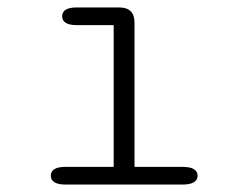

<svg xmlns="http://www.w3.org/2000/svg" viewBox="-20 -496 659 516"><path d="M156 0Q136 0 126.2 -6.2Q116.5 -12.5 116.5 -23.5Q116.5 -35.5 126.2 -41.5Q136 -47.5 156 -47.5H285.5V-428.5H186.5Q166 -428.5 156.5 -434.8Q147 -441 147 -452.5Q147 -463.5 156.5 -469.8Q166 -476 186.5 -476H300.5Q341.5 -476 341.5 -435V-47.5H470.5Q491 -47.5 501 -41.5Q511 -35.5 511 -23.5Q511 -12.5 501 -6.2Q491 0 470.5 0Z"/></svg>

Font: Sono Monospace Light
Style: Regular
Weight: 300
Version: Version 2.112